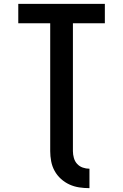

<svg xmlns="http://www.w3.org/2000/svg" viewBox="-20 -755 640 998"><path d="M445 223Q418 223 391.5 219Q365 215 341 204Q317 193 297 175Q277 157 264 133.5Q251 110 246 83.5Q241 57 241 31V-634H75V-735H525V-634H359V31Q359 48 364 66Q369 84 381 97Q393 110 410 116Q427 122 445 122Z"/></svg>

Font: R Plex Mono
Style: Bold
Weight: 700
Monospace: yes
Designer: Belleve Invis
Foundry: Belleve Invis
Version: Version 31.8.0